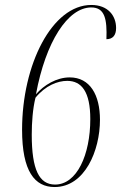

<svg xmlns="http://www.w3.org/2000/svg" viewBox="-20 -744 488 774"><path d="M200 10C322 10 383 -137 383 -261C383 -361 343 -432 261 -432C208 -432 157 -401 125 -364C164 -575 253 -714 348 -714C403 -714 412 -666 409 -586C434 -586 448 -601 448 -631C448 -681 415 -724 348 -724C190 -724 69 -484 69 -221C69 -53 120 10 200 10ZM202 0C138 0 108 -60 108 -201C108 -250 112 -306 123 -350C163 -399 212 -418 251 -418C309 -418 344 -374 344 -264C344 -120 290 0 202 0Z"/></svg>

Font: Noto Serif Display ExtraCondensed ExtraLight
Style: Italic
Weight: 200
Width: 2
Italic angle: -12°
Designer: Monotype Design Team
Foundry: Monotype Imaging Inc.
Version: Version 2.009